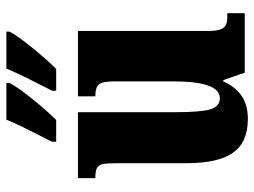

<svg xmlns="http://www.w3.org/2000/svg" viewBox="-120 -686 816 617"><g transform="rotate(-90 288.5 -378.0)"><path d="M72 -188V-409Q72 -441 69.5 -454.5Q67 -468 58 -474Q49 -480 27 -480H24V-536H236V-222Q236 -143 245 -111.5Q254 -80 281 -80Q335 -80 335 -230V-418Q335 -458 325 -469Q315 -480 290 -480H287V-536H497V-118Q497 -90 502.5 -77Q508 -64 517.5 -60Q527 -56 544 -56H554V0H363L339 -69H335Q317 -29 287.5 -9.5Q258 10 214 10Q139 10 105.5 -38Q72 -86 72 -188ZM141 -619Q145 -628 170.5 -677.5Q196 -727 212 -766H330V-756Q318 -732 280.5 -685Q243 -638 211 -606H141ZM305 -619Q309 -628 334.5 -677.5Q360 -727 376 -766H495V-756Q482 -731 444 -684Q406 -637 375 -606H305Z"/></g></svg>

Font: Noto Serif CondBlack
Style: Regular
Weight: 900
Width: 3
Designer: Monotype Design Team
Foundry: Monotype Imaging Inc.
Version: Version 1.001